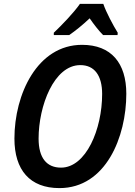

<svg xmlns="http://www.w3.org/2000/svg" viewBox="-20 -955 691 985"><path d="M256 -787V-775H335C368 -798 403 -826 440 -861C462 -829 488 -796 509 -775H583L584 -787C560 -826 525 -891 510 -935H390C358 -889 297 -826 256 -787ZM285 10C523 10 628 -253 628 -474C628 -631 551 -725 401 -725C171 -725 54 -471 54 -244C54 -83 133 10 285 10ZM293 -95C220 -95 178 -144 178 -244C178 -412 257 -621 392 -621C465 -621 504 -567 504 -473C504 -291 421 -95 293 -95Z"/></svg>

Font: Noto Sans SemiCondensed SemiBold
Style: Italic
Weight: 600
Width: 4
Italic angle: -12°
Designer: Monotype Design Team
Foundry: Monotype Imaging Inc.
Version: Version 2.013